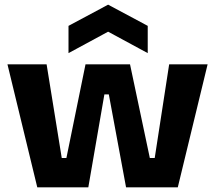

<svg xmlns="http://www.w3.org/2000/svg" viewBox="-20 -804 923 824"><path d="M140 0 12 -528H180L245 -126H265L347 -528H538L623 -126H644L706 -528H871L743 0H521L447 -399H428L359 0ZM274 -576V-693L444 -784L614 -693V-576L444 -668Z"/></svg>

Font: Bricolage Grotesque 12pt ExtraBold
Style: Regular
Weight: 800
Designer: Mathieu Triay
Foundry: Atelier Triay
Version: Version 1.001; ttfautohint (v1.8.4.7-5d5b);gftools[0.9.33.de